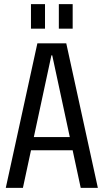

<svg xmlns="http://www.w3.org/2000/svg" viewBox="-20 -910 502 930"><path d="M161 -700H301L454 0H371L233 -642H229L91 0H8ZM114 -246H349V-182H114ZM198 -890V-771H130V-890ZM332 -890V-771H265V-890Z"/></svg>

Font: Pathway Extreme Condensed
Style: Regular
Weight: 400
Width: 3
Version: Version 1.001;gftools[0.9.26]